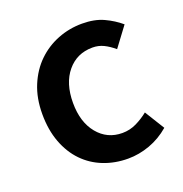

<svg xmlns="http://www.w3.org/2000/svg" viewBox="-100 -592 662 693"><g transform="rotate(-20 231.0 -245.5)"><path d="M278 12Q228 12 184.5 -5Q141 -22 109 -55Q77 -88 59 -136Q41 -184 41 -245Q41 -306 61 -354Q81 -402 115 -435Q149 -468 193.5 -485.5Q238 -503 287 -503Q335 -503 369.5 -487Q404 -471 431 -448L375 -373Q355 -390 335.5 -399.5Q316 -409 293 -409Q233 -409 196 -364.5Q159 -320 159 -245Q159 -171 195.5 -126.5Q232 -82 290 -82Q319 -82 344.5 -94.5Q370 -107 391 -124L438 -48Q403 -18 361.5 -3Q320 12 278 12Z"/></g></svg>

Font: Giro Semibold
Style: Regular
Weight: 600
Designer: Paul D. Hunt
Foundry: Adobe Systems Incorporated
Version: Version 1.000;PS 1.0;hotconv 1.0.88;makeotf.lib2.5.647800